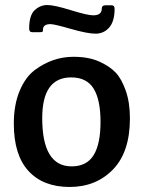

<svg xmlns="http://www.w3.org/2000/svg" viewBox="-20 -732 572 764"><path d="M35 -240Q35 -315 58 -370Q81 -425 118 -453Q189 -506 272 -506Q333 -506 375 -487Q417 -468 440.5 -443Q464 -418 480.5 -371Q497 -324 497 -261Q497 -127 429.5 -57.5Q362 12 257 12Q152 12 93.5 -51.5Q35 -115 35 -240ZM265 -70Q325 -70 352.5 -114.5Q380 -159 380 -247Q380 -335 352.5 -379.5Q325 -424 263 -424Q148 -424 148 -262Q148 -70 265 -70ZM351 -671Q385 -671 385 -698Q385 -711 400 -711H424Q436 -711 436 -697Q436 -647 414.5 -622.5Q393 -598 360.5 -598Q328 -598 262 -617Q196 -636 181 -636Q151 -636 151 -614Q151 -607 149 -605.5Q147 -604 139 -604H108Q96 -604 96 -618Q96 -671 118 -691.5Q140 -712 168 -712Q196 -712 262 -691.5Q328 -671 351 -671Z"/></svg>

Font: Crete Round
Style: Regular
Weight: 400
Designer: Veronika Burian
Foundry: TypeTogether
Version: Version 1.001